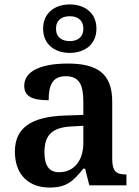

<svg xmlns="http://www.w3.org/2000/svg" viewBox="-20 -834 626 864"><path d="M294 -596C361 -596 414 -634 414 -705C414 -776 361 -814 294 -814C227 -814 174 -776 174 -705C174 -634 227 -596 294 -596ZM294 -649C260 -649 232 -665 232 -705C232 -745 260 -761 294 -761C327 -761 355 -745 355 -705C355 -665 327 -649 294 -649ZM203 10C282 10 311 -21 355 -75H363L382 0H549V-49H546C501 -49 485 -65 485 -120V-377C485 -503 418 -548 285 -548C177 -548 89 -520 89 -448C89 -400 125 -383 199 -383C199 -449 215 -491 276 -491C341 -491 355 -446 355 -374V-317L272 -314C121 -309 47 -259 47 -152C47 -42 115 10 203 10ZM246 -59C201 -59 180 -89 180 -148C180 -222 210 -261 303 -265L355 -268V-191C355 -110 312 -59 246 -59Z"/></svg>

Font: Noto Serif Georgian SemiBold
Style: Regular
Weight: 600
Designer: Monotype Design Team, Akaki Razmadze
Foundry: Google LLC
Version: Version 2.003